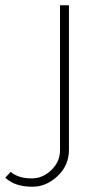

<svg xmlns="http://www.w3.org/2000/svg" viewBox="-148 -540 365 733"><path d="M-127.9 138.2 -106.9 116.2Q-78.6 141.1 -25.9 141.1Q14.6 141.1 47.9 109.4Q81.1 77.6 81.1 33.2V-520H115.2V32.2Q115.2 91.3 72 132.1Q28.8 172.9 -23.9 172.9Q-91.8 172.9 -127.9 138.2Z"/></svg>

Font: Rawline ExtraLight
Style: Regular
Weight: 275
Designer: Matt McInerney, Pablo Impallari, Rodrigo Fuenzalida
Foundry: Matt McInerney, Pablo Impallari, Rodrigo Fuenzalida
Version: Version 4.020;PS 004.020;hotconv 1.0.88;makeotf.lib2.5.64775